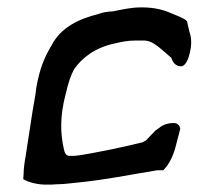

<svg xmlns="http://www.w3.org/2000/svg" viewBox="-20 -504 539 521"><path d="M76 -247 68 -200 50 -83C47 -66 44 -48 44 -30L43 -18C57 -9 85 -2 111 -3H119L134 -4C149 -4 167 -6 185 -8C267 -16 332 -30 407 -42H423C438 -57 449 -78 456 -104L469 -154C469 -162 462 -170 453 -170C437 -171 421 -165 412 -157L402 -150L376 -123C373 -121 370 -120 367 -118C334 -110 309 -104 279 -98C251 -93 208 -83 180 -81H169C158 -81 155 -91 153 -101C144 -141 142 -187 158 -248C165 -279 173 -302 181 -316C203 -348 239 -375 291 -386C309 -390 324 -394 347 -394H373C391 -393 406 -380 416 -372C424 -365 436 -355 445 -347C449 -335 456 -324 472 -324C480 -324 489 -337 493 -353C500 -376 501 -399 494 -418C492 -428 489 -437 488 -445C484 -453 464 -460 447 -467C425 -477 400 -484 364 -484C335 -484 311 -478 285 -473C273 -473 257 -470 247 -466C195 -453 145 -430 120 -381C100 -348 88 -318 79 -269Z"/></svg>

Font: Vapor
Style: Obl
Weight: 400
Foundry: Cannot Into Space Fonts
Version: Version 0.179